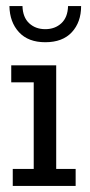

<svg xmlns="http://www.w3.org/2000/svg" viewBox="-20 -612 295 632"><path d="M22 0V-56H91V-341H17V-397H165V-56H229V0ZM129 -473Q73 -473 42.5 -506Q12 -539 11 -592H54Q55 -555 76 -535.5Q97 -516 129 -516Q161 -516 182 -535.5Q203 -555 204 -592H247Q247 -539 216.5 -506Q186 -473 129 -473Z"/></svg>

Font: Rokkitt SemiBold
Style: Regular
Weight: 400
Version: Version 3.103